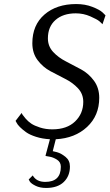

<svg xmlns="http://www.w3.org/2000/svg" viewBox="-20 -679 542 950"><path d="M502 -603 487 -559Q482 -565 471.5 -574Q461 -583 427 -598Q393 -613 355 -613Q292 -613 254.5 -580Q217 -547 217 -489Q217 -450 243 -422Q269 -394 306.5 -375Q344 -356 381.5 -335.5Q419 -315 445 -279.5Q471 -244 471 -195Q471 -107 411 -51Q351 5 256 10L241 69L262 74Q283 80 304.5 97.5Q326 115 326 145Q326 192 295.5 221.5Q265 251 208 251Q178 251 156.5 240.5Q135 230 128 220L122 209L142 189Q160 221 204 221Q281 221 281 146Q281 123 262 111Q243 99 224 96Q205 93 205 92L227 10Q190 8 158.5 -2Q127 -12 109 -25Q91 -38 78.5 -50.5Q66 -63 62 -72L57 -81L87 -120Q88 -117 91.5 -111.5Q95 -106 107 -92Q119 -78 134.5 -67.5Q150 -57 178 -48Q206 -39 239 -39Q311 -39 351.5 -78Q392 -117 392 -175Q392 -214 366 -242Q340 -270 303 -288.5Q266 -307 229 -327Q192 -347 166 -381.5Q140 -416 140 -465Q140 -555 200 -607Q260 -659 357 -659Q401 -659 437 -645Q473 -631 488 -617Z"/></svg>

Font: ArsenalItalic
Style: Italic
Weight: 400
Italic angle: -9°
Designer: Andrij Shevchenko
Foundry: Stairsfor.com
Version: Version 1.000